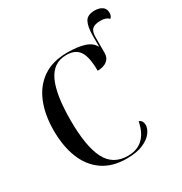

<svg xmlns="http://www.w3.org/2000/svg" viewBox="-198 -1005 1095 1158"><g transform="rotate(-30 349.5 -425.5)"><path d="M350 10Q251 10 184.5 -36Q118 -82 85 -164.5Q52 -247 52 -357Q52 -466 86 -549Q120 -632 187.5 -678Q255 -724 357 -724Q429 -724 476 -709Q523 -694 542 -657V-733Q542 -797 559 -829Q576 -861 627 -861Q659 -861 679 -847Q699 -833 699 -805Q699 -782 685 -770Q675 -780 661.5 -785Q648 -790 627 -790Q586 -790 569 -774Q552 -758 552 -720V-608Q552 -575 528 -556Q504 -537 462 -537Q462 -632 435 -673Q408 -714 345 -714Q253 -714 212 -625.5Q171 -537 171 -359Q171 -178 216 -89.5Q261 -1 365 -1Q494 -1 524 -150Q538 -145 544 -134Q550 -123 550 -110Q550 -85 529.5 -57Q509 -29 465 -9.5Q421 10 350 10Z"/></g></svg>

Font: Noto Serif Display SemiCondensed Medium
Style: Regular
Weight: 500
Width: 4
Designer: Monotype Design Team
Foundry: Monotype Imaging Inc.
Version: Version 2.009